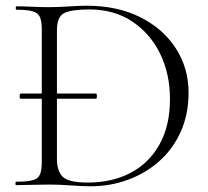

<svg xmlns="http://www.w3.org/2000/svg" viewBox="-20 -647 728 671"><path d="M53 -302Q50 -302 49 -306.5Q48 -311 49 -315.5Q50 -320 53 -320H315Q318 -320 318.5 -315.5Q319 -311 318.5 -306.5Q318 -302 315 -302ZM297 4Q269 4 228 1Q187 -2 152 -2Q120 -2 90 -1Q60 0 36 0Q34 0 34 -6Q34 -12 36 -12Q74 -12 93.5 -17Q113 -22 119.5 -37Q126 -52 126 -81V-544Q126 -573 119.5 -587.5Q113 -602 94 -607.5Q75 -613 37 -613Q35 -613 35 -619Q35 -625 37 -625Q61 -625 90.5 -623.5Q120 -622 152 -622Q184 -622 220.5 -624.5Q257 -627 283 -627Q390 -627 470 -587Q550 -547 594.5 -478Q639 -409 639 -323Q639 -248 612 -187.5Q585 -127 537.5 -84.5Q490 -42 428 -19Q366 4 297 4ZM287 -9Q371 -9 435.5 -42.5Q500 -76 537 -141.5Q574 -207 574 -301Q574 -389 539.5 -459.5Q505 -530 442 -572Q379 -614 292 -614Q231 -614 205 -601.5Q179 -589 179 -542V-92Q179 -49 199.5 -29Q220 -9 287 -9Z"/></svg>

Font: Cormorant Light
Style: Regular
Weight: 300
Designer: Christian Thalmann (Catharsis Fonts)
Foundry: Catharsis Fonts
Version: Version 4.000